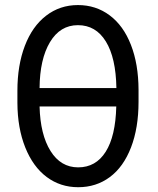

<svg xmlns="http://www.w3.org/2000/svg" viewBox="-20 -741 633 770"><path d="M293.5 -69.8Q364.3 -69.8 403.8 -132.3Q443.4 -194.8 446.3 -314H138.7Q141.6 -201.2 182.6 -135.5Q223.6 -69.8 293.5 -69.8ZM292.5 -640.1Q221.2 -640.1 180.4 -572Q139.6 -503.9 138.7 -387.7H446.8Q444.8 -509.3 404.5 -574.7Q364.3 -640.1 292.5 -640.1ZM535.6 -332.5Q535.6 -228 505.4 -149.7Q475.1 -71.3 420.4 -30.8Q365.7 9.8 293.5 9.8Q222.2 9.8 167.2 -31.2Q112.3 -72.3 81.3 -149.7Q50.3 -227.1 49.8 -328.1V-377.4Q49.8 -479 79.6 -557.1Q109.4 -635.3 164.8 -678Q220.2 -720.7 292.5 -720.7Q364.7 -720.7 419.9 -679.4Q475.1 -638.2 505.1 -561Q535.2 -483.9 535.6 -381.3Z"/></svg>

Font: MAUL Condensed
Style: Condensed Regular
Weight: 400
Designer: MAUL
Version: Version 1.0; 2020; ttfautohint (v1.8.3)